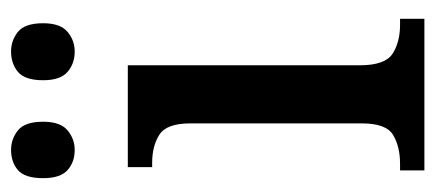

<svg xmlns="http://www.w3.org/2000/svg" viewBox="-240 -547 787 347"><g transform="rotate(-90 153.5 -373.5)"><path d="M19 0V-44H31Q62 -44 83 -56.5Q104 -69 104 -113V-423Q104 -466 83.5 -479Q63 -492 33 -492H25V-536H209V-117Q209 -71 230 -57.5Q251 -44 282 -44H293V0ZM234 -632Q212 -632 197 -645Q182 -658 182 -689Q182 -722 197 -734.5Q212 -747 234 -747Q254 -747 269.5 -734.5Q285 -722 285 -689Q285 -658 269.5 -645Q254 -632 234 -632ZM56 -632Q34 -632 19.5 -645Q5 -658 5 -689Q5 -722 19.5 -734.5Q34 -747 56 -747Q76 -747 91.5 -734.5Q107 -722 107 -689Q107 -658 91.5 -645Q76 -632 56 -632Z"/></g></svg>

Font: Noto Serif Georgian SemiCondensed Medium
Style: Regular
Weight: 500
Width: 4
Designer: Monotype Design Team, Akaki Razmadze
Foundry: Google LLC
Version: Version 2.003; ttfautohint (v1.8.4.7-5d5b)